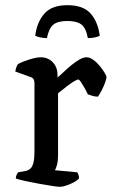

<svg xmlns="http://www.w3.org/2000/svg" viewBox="-20 -721 437 741"><path d="M211 0Q203 0 180.5 -3.5Q158 -7 130 -12Q102 -17 77 -22.5Q52 -28 41 -32Q41 -39 44 -46Q47 -53 50 -56L78 -61Q89 -63 97 -70Q105 -77 109 -93Q113 -109 113 -139V-400Q113 -408 110 -414.5Q107 -421 97 -424L39 -445Q41 -457 44 -464Q47 -471 50 -474Q66 -483 93.5 -491.5Q121 -500 137 -500Q165 -500 183.5 -481Q202 -462 202 -431V-422Q212 -430 226 -443.5Q240 -457 256 -470Q272 -483 287 -491.5Q302 -500 314 -500Q326 -500 339.5 -490.5Q353 -481 364.5 -467Q376 -453 383.5 -440.5Q391 -428 391 -423Q391 -418 386 -403.5Q381 -389 373 -373.5Q365 -358 358 -348Q346 -348 335.5 -351.5Q325 -355 319 -357Q313 -370 305.5 -383Q298 -396 292 -405Q286 -414 282 -414Q277 -414 265.5 -407Q254 -400 241.5 -390.5Q229 -381 218.5 -372.5Q208 -364 204 -361V-120Q204 -100 200 -85Q196 -70 192 -64L278 -56Q280 -54 282.5 -47.5Q285 -41 285 -33Q279 -25 265 -17.5Q251 -10 236 -5Q221 0 211 0ZM240 -701Q301 -701 329.5 -669Q358 -637 365 -583Q360 -580 348 -577Q336 -574 319 -574Q312 -613 294 -626.5Q276 -640 240 -640Q204 -640 186.5 -626.5Q169 -613 161 -574Q146 -574 134 -577Q122 -580 116 -583Q122 -634 150.5 -667.5Q179 -701 240 -701Z"/></svg>

Font: Texturina Medium 12pt
Style: Regular
Weight: 400
Version: Version 1.002